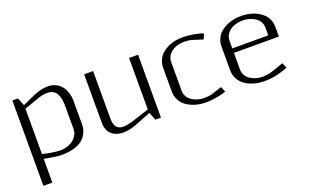

<svg xmlns="http://www.w3.org/2000/svg" viewBox="-86 -1030 2713 1674"><g transform="rotate(-20 1270.5 -193.0)"><path d="M500 -384.3Q500 -417 495.4 -442.6Q490.7 -468.3 479.2 -491.9Q467.8 -515.6 444.8 -528.6Q421.9 -541.5 388.7 -541.5Q347.7 -541.5 293.9 -522L166.5 -477.1V-57.1Q195.3 -47.9 247.1 -39.6Q298.8 -31.2 328.1 -31.2Q367.7 -31.2 400.9 -43.2Q434.1 -55.2 455.3 -74.5Q476.6 -93.8 488.3 -116.7Q500 -139.6 500 -162.6ZM583.5 -397V-181.2Q583.5 -158.2 578.6 -136Q573.7 -113.8 557.4 -86.2Q541 -58.6 514.6 -38.3Q488.3 -18.1 439.9 -3.9Q391.6 10.3 328.1 10.3Q298.8 10.3 249.5 2.9Q200.2 -4.4 166.5 -12.7V208.5H83.5V-583.5H135.3L164.6 -511.2H166.5L273.9 -559.6Q351.6 -593.8 411.6 -593.8Q454.1 -593.8 487.8 -577.4Q521.5 -561 542 -533.4Q562.5 -505.9 573 -470.9Q583.5 -436 583.5 -397Z M833 -147Q833 -89.4 853.3 -63.5Q873.5 -37.6 918.5 -37.6Q932.1 -37.6 957 -42Q981.9 -46.4 997.6 -51.3L1166.5 -106.4V-583.5H1250V0H1197.8L1169.4 -72.8L1017.6 -13.7Q957.5 10.3 899.9 10.3Q832 10.3 791 -26.9Q750 -64 750 -134.3V-583.5H833Z M1666.5 10.3Q1618.7 10.3 1574.7 -1.7Q1530.8 -13.7 1494.9 -36.9Q1459 -60.1 1437.7 -97.9Q1416.5 -135.7 1416.5 -183.1V-399.9Q1416.5 -438 1430.4 -470.2Q1444.3 -502.4 1468.5 -524.9Q1492.7 -547.4 1524.7 -563.2Q1556.6 -579.1 1592.5 -586.4Q1628.4 -593.8 1666.5 -593.8Q1714.8 -593.8 1772.2 -583.5Q1829.6 -573.2 1854 -560.5L1833 -512.7L1739.3 -542.5Q1706.1 -552.2 1666.5 -552.2Q1623 -552.2 1585.9 -538.3Q1548.8 -524.4 1524.2 -494.4Q1499.5 -464.4 1499.5 -422.9V-160.6Q1499.5 -100.1 1549.3 -65.7Q1599.1 -31.2 1666.5 -31.2Q1707.5 -31.2 1739.3 -40.5L1833 -70.8L1854 -22.9Q1829.6 -10.3 1772.2 0Q1714.8 10.3 1666.5 10.3Z M1958 -183.1V-399.9Q1958 -438 1971.9 -470.2Q1985.8 -502.4 2010 -524.9Q2034.2 -547.4 2066.2 -563.2Q2098.1 -579.1 2134 -586.4Q2169.9 -593.8 2208 -593.8Q2246.1 -593.8 2282 -586.4Q2317.9 -579.1 2349.9 -563.2Q2381.8 -547.4 2406 -524.9Q2430.2 -502.4 2444.1 -470.2Q2458 -438 2458 -399.9V-312.5H2041V-160.6Q2041 -100.1 2090.8 -65.7Q2140.6 -31.2 2208 -31.2Q2254.9 -31.2 2310.1 -49.8L2406.7 -83.5L2427.7 -35.6Q2396.5 -20 2335.9 -4.9Q2275.4 10.3 2208 10.3Q2160.2 10.3 2116.2 -1.7Q2072.3 -13.7 2036.4 -36.9Q2000.5 -60.1 1979.2 -97.9Q1958 -135.7 1958 -183.1ZM2374.5 -422.9Q2374.5 -483.4 2325 -517.8Q2275.4 -552.2 2208 -552.2Q2164.6 -552.2 2127.4 -538.3Q2090.3 -524.4 2065.7 -494.4Q2041 -464.4 2041 -422.9V-354H2374.5Z"/></g></svg>

Font: Resagnicto
Style: Regular
Weight: 500
Version: Version 0.9991